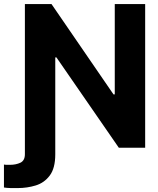

<svg xmlns="http://www.w3.org/2000/svg" viewBox="-62 -748 802 972"><path d="M672.9 -727.5V0H539.6L223.6 -457.5H217.8V33.2Q217.8 103.5 189.9 140.6Q162.1 177.7 118.7 190.9Q75.2 204.1 28.3 204.1Q14.6 204.6 -7.1 204.1Q-28.8 203.6 -42 201.2V85Q-35.2 86.4 -26.6 86.4Q-18.1 86.4 -11.2 86.4Q18.6 86.4 41.3 75.7Q64 64.9 64 32.7V-727.5H198.7L512.7 -270H519V-727.5Z"/></svg>

Font: Inter Tight
Style: Bold
Weight: 700
Designer: Rasmus Andersson
Foundry: rsms
Version: Version 3.004; ttfautohint (v1.8.4.7-5d5b)